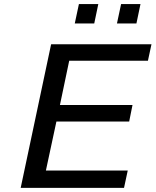

<svg xmlns="http://www.w3.org/2000/svg" viewBox="-20 -909 753 929"><path d="M80.1 0 227.1 -693.8 228 -694.8H712.9L695.8 -615.2H314.9L270 -400.9H621.1L605 -320.8H252.9L202.1 -84H598.1L580.1 0ZM341.8 -795.4 361.8 -889.2H455.6L436 -795.4ZM545.9 -795.4 565.9 -889.2H659.7L640.1 -795.4Z"/></svg>

Font: CMU Bright
Style: SemiBoldOblique
Weight: 600
Italic angle: -12°
Version: Version 0.7.0